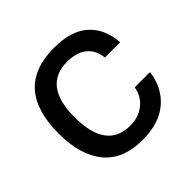

<svg xmlns="http://www.w3.org/2000/svg" viewBox="-144 -673 824 824"><g transform="rotate(-45 268.5 -260.5)"><path d="M287 -535Q392 -535 445.5 -486Q499 -437 505 -351H412Q408 -399 375 -426Q342 -453 285 -453Q139 -453 139 -262Q139 -67 283 -67Q334 -67 369.5 -95.5Q405 -124 412 -170H505Q494 -85 435.5 -35.5Q377 14 278 14Q159 14 100 -57.5Q41 -129 41 -260Q41 -535 287 -535Z"/></g></svg>

Font: Nacelle
Style: Regular
Weight: 400
Designer: Sora Sagano
Foundry: Sora Sagano
Version: Version 1.000;FEAKit 1.0